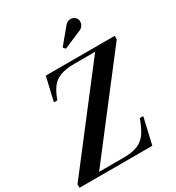

<svg xmlns="http://www.w3.org/2000/svg" viewBox="-280 -1127 1156 1263"><g transform="rotate(-30 298.0 -495.5)"><path d="M-51.5 0V-26.5L485 -723.5H330.5Q262 -723.5 220.2 -707.8Q178.5 -692 153.5 -658.2Q128.5 -624.5 110 -571H83.5L125.5 -750H649V-723.5L112.5 -26.5H297Q365 -26.5 406.2 -43.5Q447.5 -60.5 473.2 -98.2Q499 -136 521 -199H547.5L501.5 0ZM328.5 -837 314 -854.5 407.5 -967.5Q417.5 -981 430 -986.5Q442.5 -992 454.8 -991.2Q467 -990.5 477 -984.8Q487 -979 492.5 -970.5Q500.5 -957.5 499.2 -941.8Q498 -926 488 -912.8Q478 -899.5 460.5 -893.5Z"/></g></svg>

Font: Bodoni Moda 9pt SemiBold
Style: Italic
Weight: 600
Italic angle: -13°
Designer: Owen Earl
Foundry: indestructible type
Version: Version 2.004